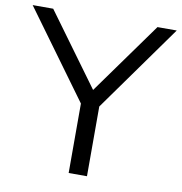

<svg xmlns="http://www.w3.org/2000/svg" viewBox="-96 -817 845 893"><g transform="rotate(10 326.0 -370.0)"><path d="M287 0V-363L306 -302L-13.5 -740H83.5L348 -378H316L576 -740H667L354 -302L373.5 -362V0Z"/></g></svg>

Font: Encode Sans SC Expanded
Style: Regular
Weight: 400
Width: 7
Designer: Multiple Designers
Foundry: Impallari Type
Version: Version 3.002